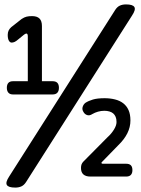

<svg xmlns="http://www.w3.org/2000/svg" viewBox="-20 -800 640 870"><path d="M49 50Q18 50 11 38Q4 26 22 -1L502 -755Q511 -769 523 -774.5Q535 -780 551 -780Q582 -780 589 -768Q596 -756 578 -729L98 25Q89 39 77 44.5Q65 50 49 50ZM389 0Q369 0 358 -9.5Q347 -19 347 -39Q347 -48 349.5 -55Q352 -62 358 -68L466 -177Q476 -186 483.5 -195Q491 -204 496.5 -213Q502 -222 505 -230.5Q508 -239 508 -247Q508 -261 504 -270.5Q500 -280 493 -286Q486 -292 475.5 -295Q465 -298 453 -298Q438 -298 424 -294Q410 -290 398 -283Q386 -275 375 -278.5Q364 -282 358 -293Q351 -304 354.5 -315.5Q358 -327 367 -334Q381 -343 401 -349Q421 -355 454 -355Q479 -355 501 -349.5Q523 -344 538.5 -332Q554 -320 562.5 -301Q571 -282 571 -254Q571 -224 557 -196Q543 -168 516 -142L441 -65Q439 -63 440 -60.5Q441 -58 446 -58H552Q566 -58 573 -51Q580 -44 580 -29Q580 -15 573 -7.5Q566 0 552 0ZM39 -372Q25 -372 18 -380Q11 -388 11 -402Q11 -417 18 -424.5Q25 -432 39 -432H106V-634Q106 -641 104.5 -644.5Q103 -648 99 -648Q97 -648 94.5 -646.5Q92 -645 89 -643L62 -621Q53 -613 46 -610Q39 -607 33 -607Q25 -607 20 -616Q15 -625 15 -642Q15 -653 19 -661.5Q23 -670 31 -677L78 -714Q90 -722 100.5 -724.5Q111 -727 125 -727Q148 -727 159 -716Q170 -705 170 -682V-432H218Q233 -432 240 -424.5Q247 -417 247 -402Q247 -388 240 -380Q233 -372 218 -372Z"/></svg>

Font: Maple Mono Medium
Style: Regular
Weight: 500
Monospace: yes
Designer: subframe7536
Version: Version 7.000